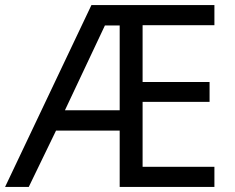

<svg xmlns="http://www.w3.org/2000/svg" viewBox="-21 -734 922 754"><path d="M821 0V-79H539V-334H802V-412H539V-635H821V-714H338L-1 0H92L199 -221H449V0ZM234 -301 391 -634H449V-301Z"/></svg>

Font: Noto Sans Psalter Pahlavi
Style: Regular
Weight: 400
Designer: Monotype Design Team
Foundry: Monotype Imaging Inc.
Version: Version 2.002